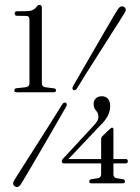

<svg xmlns="http://www.w3.org/2000/svg" viewBox="-20 -732 560 766"><path d="M48 -669Q38.5 -669 38.5 -678.5Q38.5 -687 48.5 -687L86.5 -687.5Q114 -687.5 126.5 -706Q132 -712.5 137.5 -712.5Q147 -712.5 147 -701.5V-400.5Q147 -386 160.5 -384L195.5 -379.5Q203.5 -378.5 203.5 -371.5Q203.5 -364 194.5 -364H46Q37 -364 37 -371.5Q37 -378.5 45.5 -380L83 -384Q97.5 -386 97.5 -400.5V-653Q97.5 -668.5 85 -668.5ZM383.5 -175.5Q383.5 -184 388.5 -189L419 -218Q423.5 -222.5 427.5 -222.5Q432.5 -222.5 432.5 -216V-97.5H481.5Q490 -97.5 490 -89Q490 -80 481 -80H432.5V-37.5Q432.5 -23 445.5 -21L471 -17Q478.5 -15 478.5 -8.5Q478.5 -0.5 470 -0.5H345Q336 -0.5 336 -8Q336 -15 344.5 -17L370 -21Q383.5 -23 383.5 -37.5V-80H236Q226.5 -80 226.5 -88.5Q226.5 -94.5 232.5 -100L352.5 -229.5Q361.5 -239 367 -247.5Q372.5 -256 372.5 -267Q372.5 -280.5 363 -291Q353.5 -301.5 353.5 -316.5Q353.5 -330.5 362 -339.2Q370.5 -348 387 -348Q401.5 -348 410.5 -338Q419.5 -328 419.5 -308.5Q419.5 -289 410.5 -270.8Q401.5 -252.5 380 -231.5L253 -97.5H383.5ZM287.5 -380Q280 -368 272.5 -373.5Q265 -378 272.5 -390Q286 -413.5 306.5 -449Q327 -484.5 350 -524.2Q373 -564 394 -600.2Q415 -636.5 430.2 -662.2Q445.5 -688 450 -695Q462 -712.5 475.5 -704Q488 -695.5 475.5 -678Q471.5 -671 455.5 -646Q439.5 -621 417 -585.5Q394.5 -550 370 -511.5Q345.5 -473 323.5 -438.2Q301.5 -403.5 287.5 -380ZM227.5 -314.5Q235 -326.5 243 -321.5Q250.5 -316.5 242.5 -304Q229.5 -281.5 209.2 -246.2Q189 -211 165.8 -171Q142.5 -131 121 -94.2Q99.5 -57.5 84 -31.2Q68.5 -5 64 2Q52 20 39 11Q26 3.5 38.5 -15.5Q42.5 -22.5 58.8 -48Q75 -73.5 98 -109.5Q121 -145.5 145.8 -184.5Q170.5 -223.5 192.2 -258Q214 -292.5 227.5 -314.5Z"/></svg>

Font: Fraunces 144pt Soft Light
Style: Regular
Weight: 300
Version: Version 1.000;[0bf87f6ff]